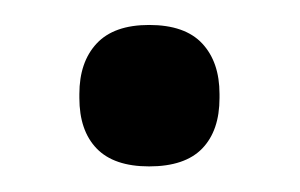

<svg xmlns="http://www.w3.org/2000/svg" viewBox="-20 -340 234 150"><path d="M96.5 -210Q69 -210 55.5 -224Q42 -238 42 -263.5V-266.5Q42 -291.5 55.5 -306Q69 -320.5 96.5 -320.5Q124.5 -320.5 138 -306Q151.5 -291.5 151.5 -266.5V-263.5Q151.5 -238 138 -224Q124.5 -210 96.5 -210Z"/></svg>

Font: Anek Latin Medium
Style: Regular
Weight: 500
Designer: Yesha Goshar
Foundry: Ek Type
Version: Version 1.003